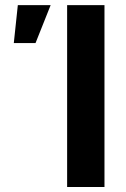

<svg xmlns="http://www.w3.org/2000/svg" viewBox="-20 -748 502 768"><path d="M397.9 -727.5V0H248.5V-727.5ZM35.2 -575.7 51.3 -727.5H182.6L122.1 -575.7Z"/></svg>

Font: Inter 16pt
Style: Bold
Weight: 700
Version: Version 4.001;git-66647c0bb